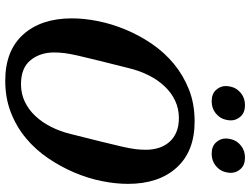

<svg xmlns="http://www.w3.org/2000/svg" viewBox="-131 -811 954 732"><g transform="rotate(90 346.0 -445.0)"><path d="M301 -48Q337 -48 367.5 -62.5Q398 -77 422 -102.5Q446 -128 463.5 -162.5Q481 -197 491 -238Q509 -310 520.5 -356Q532 -402 539 -433Q546 -464 548.5 -484Q551 -504 551 -524Q551 -551 543.5 -574Q536 -597 521 -614Q506 -631 483.5 -640.5Q461 -650 430 -650Q394 -650 363.5 -635.5Q333 -621 309 -595.5Q285 -570 267.5 -535.5Q250 -501 240 -460Q222 -388 210.5 -342Q199 -296 192 -265Q185 -234 182.5 -214Q180 -194 180 -174Q180 -121 209.5 -84.5Q239 -48 301 -48ZM288 12Q173 12 111.5 -56.5Q50 -125 50 -242Q50 -289 60.5 -341.5Q71 -394 92.5 -446Q114 -498 146.5 -546Q179 -594 223 -630.5Q267 -667 321.5 -688.5Q376 -710 443 -710Q557 -710 619 -641.5Q681 -573 681 -456Q681 -409 670.5 -356.5Q660 -304 638 -252Q616 -200 583.5 -152Q551 -104 507.5 -67.5Q464 -31 409 -9.5Q354 12 288 12ZM366 -775Q338 -775 323 -791.5Q308 -808 308 -829Q308 -838 311 -850Q316 -871 335 -886.5Q354 -902 381 -902Q409 -902 424 -885.5Q439 -869 439 -848Q439 -839 436 -827Q431 -806 412 -790.5Q393 -775 366 -775ZM566 -775Q538 -775 523 -791.5Q508 -808 508 -829Q508 -838 511 -850Q516 -871 535 -886.5Q554 -902 581 -902Q609 -902 624 -885.5Q639 -869 639 -848Q639 -839 636 -827Q631 -806 612 -790.5Q593 -775 566 -775Z"/></g></svg>

Font: IBM Plex Serif SemiBold
Style: Italic
Weight: 600
Italic angle: -14°
Designer: Mike Abbink, Paul van der Laan, Pieter van Rosmalen
Foundry: Bold Monday
Version: Version 2.5